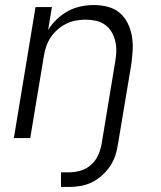

<svg xmlns="http://www.w3.org/2000/svg" viewBox="-20 -548 640 762"><path d="M222 194V136H254Q276 136 299 129.5Q322 123 340.5 107Q359 91 369 69Q379 47 383 25L437 -302Q441 -323 441.5 -344Q442 -365 437.5 -384.5Q433 -404 423 -421Q413 -438 397 -449.5Q381 -461 361 -465.5Q341 -470 320 -470Q301 -470 281.5 -466.5Q262 -463 243.5 -454Q225 -445 209 -431Q193 -417 181.5 -400Q170 -383 163.5 -364Q157 -345 154 -325L100 0H35L121 -520H186L171 -429Q185 -452 205.5 -471.5Q226 -491 250 -504Q274 -517 300.5 -522.5Q327 -528 352 -528Q381 -528 408 -521Q435 -514 455 -497Q475 -480 487 -455.5Q499 -431 503.5 -404Q508 -377 506.5 -349Q505 -321 501 -292L448 25Q445 47 437.5 69.5Q430 92 416.5 112Q403 132 384.5 148.5Q366 165 344.5 175.5Q323 186 300 190Q277 194 254 194Z"/></svg>

Font: Iosevka SS04 Light Extended
Style: Italic
Weight: 300
Width: 7
Italic angle: -9°
Monospace: yes
Designer: Belleve Invis
Foundry: Belleve Invis
Version: Version 19.0.0; ttfautohint (v1.8.4)